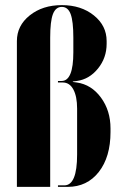

<svg xmlns="http://www.w3.org/2000/svg" viewBox="-20 -729 473 749"><path d="M175.8 -582V0H45.9V-568.8Q45.9 -628.9 95.9 -668.9Q146 -709 221.2 -709Q296.4 -709 346.2 -668.9Q396 -628.9 396 -568.8V-558.1Q396 -503.4 362.3 -461.7Q328.6 -419.9 279.8 -413.1L264.2 -411.1V-409.2L279.8 -407.2Q336.9 -398.9 374 -348.1Q411.1 -297.4 411.1 -228V-213.9Q411.1 -116.7 365.5 -58.3Q319.8 0 244.1 0H206.1V-5.9H231Q280.8 -5.9 280.8 -126V-305.2Q280.8 -353 266.1 -380.1Q251.5 -407.2 225.1 -407.2H206.1V-413.1H220.2Q266.1 -413.1 266.1 -524.9V-582Q266.1 -646 255.6 -674.1Q245.1 -702.1 221.2 -702.1Q197.3 -702.1 186.5 -674.1Q175.8 -646 175.8 -582Z"/></svg>

Font: Moniqa Black Display
Style: Regular
Weight: 900
Designer: Rajesh Rajput
Foundry: Rajesh Rajput
Version: Version 1.000